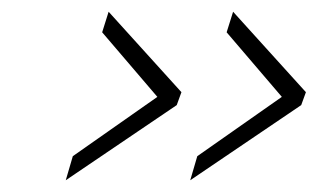

<svg xmlns="http://www.w3.org/2000/svg" viewBox="-20 -411 541 327"><path d="M304 -104 316 -145 460 -246 366 -356 377 -391 501 -254 493 -232ZM92 -104 104 -145 248 -246 154 -356 165 -391 289 -254 281 -232Z"/></svg>

Font: TitilliumWebThinItalic
Style: Thin Italic
Weight: 200
Italic angle: -13°
Version: Version 1.001;PS 57.000;hotconv 1.0.70;makeotf.lib2.5.55311